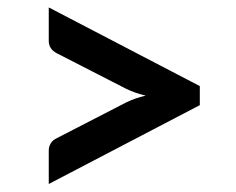

<svg xmlns="http://www.w3.org/2000/svg" viewBox="-20 -588 620 504"><path d="M504.5 -362V-312L108 -105V-193Q108 -203 113 -211.5Q118 -220 129.5 -225.5L311 -319Q334.5 -330.5 362.5 -337Q334.5 -343.5 311 -355L129.5 -448Q118 -454 113 -462.2Q108 -470.5 108 -480.5V-568.5Z"/></svg>

Font: Lato
Style: Bold
Weight: 700
Designer: Lukasz Dziedzic with Adam Twardoch and Botio Nikoltchev
Foundry: tyPoland Lukasz Dziedzic
Version: Version 2.010; 2014-09-01; http://www.latofonts.com/; ttfaut